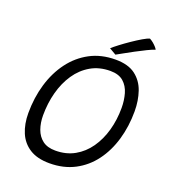

<svg xmlns="http://www.w3.org/2000/svg" viewBox="-153 -955 983 1096"><g transform="rotate(20 338.5 -407.5)"><path d="M272.5 25.5Q198.5 25.5 152 -4Q105.5 -33.5 83.8 -85Q62 -136.5 62 -203Q62 -296.5 86.5 -379.2Q111 -462 158 -525Q205 -588 272.5 -624Q340 -660 427 -660Q503.5 -660 547.5 -626.8Q591.5 -593.5 610.2 -539Q629 -484.5 629 -419Q629 -327.5 605.5 -247Q582 -166.5 536.5 -105.2Q491 -44 424.5 -9.2Q358 25.5 272.5 25.5ZM279.5 -54Q345 -54 395.8 -82.5Q446.5 -111 481.5 -161Q516.5 -211 534.5 -275.5Q552.5 -340 552.5 -412.5Q552.5 -457.5 541 -498Q529.5 -538.5 500.8 -563.8Q472 -589 421 -589Q354 -589 302.5 -559.2Q251 -529.5 216 -477.8Q181 -426 163.2 -359.5Q145.5 -293 145.5 -220Q145.5 -174 159 -136.2Q172.5 -98.5 201.8 -76.2Q231 -54 279.5 -54ZM569.5 -839.5Q581 -833.5 591.8 -824.5Q602.5 -815.5 610.5 -806.5Q618.5 -797.5 621.5 -791Q604.5 -786 574.8 -771.5Q545 -757 512.2 -739.5Q479.5 -722 452.8 -707Q426 -692 415 -686L374 -710Q387.5 -722.5 413.8 -742.5Q440 -762.5 470.8 -783.5Q501.5 -804.5 528.2 -820.2Q555 -836 569.5 -839.5Z"/></g></svg>

Font: Grandstander Thin Light
Style: Italic
Weight: 300
Italic angle: -15°
Version: Version 1.200